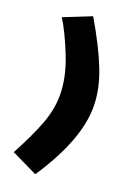

<svg xmlns="http://www.w3.org/2000/svg" viewBox="-159 -831 659 956"><g transform="rotate(20 171.0 -353.0)"><path d="M317 -348Q317 -171 159 66L21 -1Q81 -113 110.5 -191.5Q140 -270 140 -345Q140 -439 98 -544.5Q56 -650 16 -714L161 -772Q237 -643 277 -542Q317 -441 317 -348Z"/></g></svg>

Font: Raleway
Style: Heavy
Weight: 900
Designer: Matt McInerney, Pablo Impallari, Rodrigo Fuenzalida
Foundry: Matt McInerney, Pablo Impallari, Rodrigo Fuenzalida
Version: Version 2.001